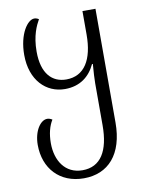

<svg xmlns="http://www.w3.org/2000/svg" viewBox="-88 -603 694 916"><g transform="rotate(-10 259.0 -145.0)"><path d="M244 251C362 251 438 169 438 15V-536H375V-422C375 -301 331 -228 243 -228C175 -228 126 -276 126 -383C126 -462 149 -507 164 -534C156 -539 149 -541 142 -541C110 -541 65 -480 65 -378C65 -255 138 -184 229 -184C303 -184 350 -223 376 -279H380C377 -240 375 -208 375 -186V17C375 142 332 212 244 212C160 212 117 143 117 59C117 13 127 -24 144 -51C136 -56 128 -59 120 -59C87 -59 54 -11 54 56C54 170 127 251 244 251Z"/></g></svg>

Font: Noto Serif Georgian SemiCondensed Light
Style: Regular
Weight: 300
Width: 4
Designer: Monotype Design Team, Akaki Razmadze
Foundry: Google LLC
Version: Version 2.003